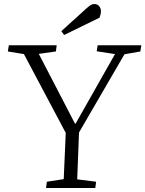

<svg xmlns="http://www.w3.org/2000/svg" viewBox="-20 -935 723 955"><path d="M353 -320H356L552 -666L461 -680L466 -710H683L678 -679L599 -665L373 -276L364 -43L458 -31L454 0H209L213 -31L297 -44L307 -274L99 -666L19 -679L24 -710H262L258 -679L173 -667ZM412 -895Q422 -904 430.5 -909.5Q439 -915 449 -915Q465 -915 473.5 -904Q482 -893 482 -880Q482 -865 475 -847L299 -761L285 -780Z"/></svg>

Font: Literata 36pt Light
Style: Italic
Weight: 300
Italic angle: -2°
Designer: Latin by Veronika Burian and Jose Scaglione. Greek by Irene Vlachou. Cyrillic by Vera Evstafieva
Foundry: TypeTogether
Version: Version 3.002